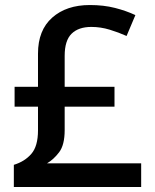

<svg xmlns="http://www.w3.org/2000/svg" viewBox="-20 -743 615 763"><path d="M337 -723Q392 -723 437 -711.5Q482 -700 518 -683L483 -600Q452 -614 416 -625Q380 -636 343 -636Q292 -636 264.5 -609Q237 -582 237 -521V-398H435V-319H237V-226Q237 -167 215 -138Q193 -109 167 -94H541V0H35V-88Q78 -101 104.5 -131.5Q131 -162 131 -225V-319H38V-398H131V-530Q131 -623 187.5 -673Q244 -723 337 -723Z"/></svg>

Font: Noto Sans Lao Medium
Style: Regular
Weight: 500
Designer: Monotype Design Team
Foundry: Monotype Imaging Inc.
Version: Version 2.003; ttfautohint (v1.8.4.7-5d5b)